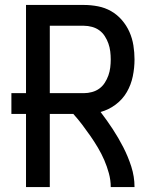

<svg xmlns="http://www.w3.org/2000/svg" viewBox="-20 -755 640 775"><path d="M85 0V-295H26V-379H85V-735H319Q347 -735 375.5 -729.5Q404 -724 428.5 -710Q453 -696 472 -674Q491 -652 502.5 -626Q514 -600 518.5 -571.5Q523 -543 523 -515Q523 -481 516 -447Q509 -413 492 -383.5Q475 -354 447 -333Q419 -312 386 -303Q412 -269 435 -234Q458 -199 477.5 -161Q497 -123 510 -82.5Q523 -42 523 0H427Q427 -28 419.5 -55.5Q412 -83 401 -108.5Q390 -134 375.5 -158.5Q361 -183 345 -206Q329 -229 312 -251.5Q295 -274 276 -295H181V0ZM181 -379H319Q335 -379 351.5 -383.5Q368 -388 381 -397.5Q394 -407 403 -421Q412 -435 417.5 -450.5Q423 -466 425 -482.5Q427 -499 427 -515Q427 -531 425 -547.5Q423 -564 417.5 -579.5Q412 -595 403 -609Q394 -623 381 -632.5Q368 -642 351.5 -646.5Q335 -651 319 -651H181Z"/></svg>

Font: Zed Mono Medium Extended
Style: Regular
Weight: 500
Width: 7
Monospace: yes
Designer: Belleve Invis
Foundry: Belleve Invis
Version: Version 1.0.0; ttfautohint (v1.8.4)